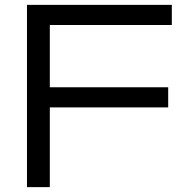

<svg xmlns="http://www.w3.org/2000/svg" viewBox="-20 -770 764 790"><path d="M136 -411H672V-328H136ZM687 -750V-667H126L185 -727V0H91V-750Z"/></svg>

Font: Unbounded Light
Style: Regular
Weight: 300
Designer: Luke Prowse, Jean-Baptiste Morizot, Fátima Lázaro, Florian Runge
Foundry: NaN
Version: Version 1.700